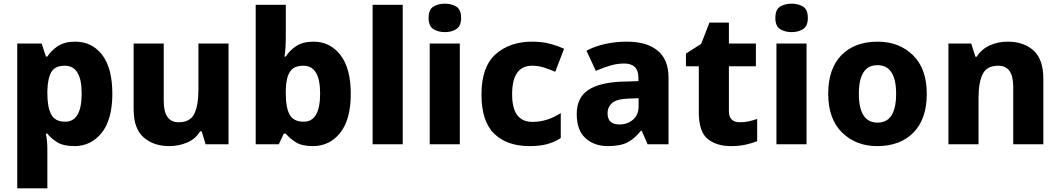

<svg xmlns="http://www.w3.org/2000/svg" viewBox="-20 -786 5775 1046"><path d="M333 -428Q425 -428 425 -277Q425 -123 335 -123Q280 -123 259 -162.5Q238 -202 238 -276V-292Q240 -360 260 -394Q280 -428 333 -428ZM390 -559Q332 -559 295.5 -535Q259 -511 238 -478H230L207 -549H74V240H238V26Q238 -16 230 -58H238Q258 -32 292 -11Q326 10 385 10Q476 10 534 -62.5Q592 -135 592 -275Q592 -414 537 -486.5Q482 -559 390 -559Z M1225 -549H1061V-297Q1061 -212 1038.5 -166Q1016 -120 953 -120Q872 -120 872 -236V-549H708V-191Q708 -85 762.5 -37.5Q817 10 902 10Q953 10 998.5 -9Q1044 -28 1070 -70H1079L1100 0H1225Z M1537 -760H1373V0H1499L1526 -58H1537Q1558 -32 1591.5 -11Q1625 10 1684 10Q1776 10 1833.5 -62.5Q1891 -135 1891 -275Q1891 -414 1834.5 -486.5Q1778 -559 1689 -559Q1631 -559 1594.5 -535.5Q1558 -512 1537 -478H1530Q1537 -522 1537 -585ZM1633 -428Q1724 -428 1724 -277Q1724 -123 1635 -123Q1579 -123 1558 -161.5Q1537 -200 1537 -274V-294Q1538 -362 1559.5 -395Q1581 -428 1633 -428Z M2174 0H2010V-760H2174Z M2404 -766Q2367 -766 2341 -750Q2315 -734 2315 -688Q2315 -644 2341 -627.5Q2367 -611 2404 -611Q2440 -611 2466 -627.5Q2492 -644 2492 -688Q2492 -734 2466 -750Q2440 -766 2404 -766ZM2485 -549H2321V0H2485Z M2865 10Q2922 10 2961.5 -1Q3001 -12 3035 -34V-170Q2962 -122 2880 -122Q2770 -122 2770 -272Q2770 -428 2879 -428Q2910 -428 2940 -419Q2970 -410 3005 -395L3053 -520Q3019 -536 2976.5 -547.5Q2934 -559 2879 -559Q2757 -559 2680 -490.5Q2603 -422 2603 -271Q2603 -125 2672.5 -57.5Q2742 10 2865 10Z M3459 -251V-207Q3459 -160 3428.5 -134Q3398 -108 3355 -108Q3290 -108 3290 -168Q3290 -204 3315.5 -225.5Q3341 -247 3406 -249ZM3396 -559Q3270 -559 3175 -510L3226 -400Q3265 -417 3303.5 -428.5Q3342 -440 3380 -440Q3458 -440 3458 -363V-344L3364 -341Q3244 -336 3183 -294.5Q3122 -253 3122 -165Q3122 -76 3170 -33Q3218 10 3290 10Q3359 10 3398 -10Q3437 -30 3472 -74H3476L3508 0H3622V-364Q3622 -461 3563 -510Q3504 -559 3396 -559Z M4011 -120Q3951 -120 3951 -180V-425H4098V-549H3951V-663H3845L3800 -547L3717 -494V-425H3787V-175Q3787 -67 3836 -28.5Q3885 10 3961 10Q4007 10 4042.5 2Q4078 -6 4105 -17V-138Q4082 -130 4059.5 -125Q4037 -120 4011 -120Z M4293 -766Q4256 -766 4230 -750Q4204 -734 4204 -688Q4204 -644 4230 -627.5Q4256 -611 4293 -611Q4329 -611 4355 -627.5Q4381 -644 4381 -688Q4381 -734 4355 -750Q4329 -766 4293 -766ZM4374 -549H4210V0H4374Z M5029 -275Q5029 -412 4953.5 -485.5Q4878 -559 4762 -559Q4636 -559 4564 -485.5Q4492 -412 4492 -275Q4492 -138 4567.5 -64Q4643 10 4759 10Q4884 10 4956.5 -64Q5029 -138 5029 -275ZM4659 -275Q4659 -431 4760 -431Q4862 -431 4862 -275Q4862 -118 4761 -118Q4659 -118 4659 -275Z M5470 -559Q5416 -559 5371.5 -538.5Q5327 -518 5301 -477H5294L5271 -549H5147V0H5311V-252Q5311 -337 5333.5 -382.5Q5356 -428 5419 -428Q5500 -428 5500 -313V0H5664V-357Q5664 -463 5610.5 -511Q5557 -559 5470 -559Z"/></svg>

Font: Noto Sans UI Extra
Style: Regular
Weight: 800
Designer: Monotype Design Team
Foundry: Monotype Imaging Inc.
Version: Version 1.901